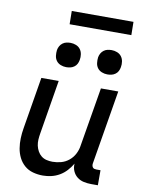

<svg xmlns="http://www.w3.org/2000/svg" viewBox="-98 -980 797 1057"><g transform="rotate(10 300.0 -452.0)"><path d="M216 8Q187 8 160 0.5Q133 -7 113 -24.5Q93 -42 81 -66Q69 -90 64.5 -117.5Q60 -145 61 -173.5Q62 -202 67 -231L115 -520H212L162 -217Q159 -200 158 -182.5Q157 -165 160.5 -149Q164 -133 172 -118.5Q180 -104 192.5 -94Q205 -84 221.5 -80Q238 -76 255 -76Q279 -76 303 -82.5Q327 -89 347 -105.5Q367 -122 378.5 -145Q390 -168 393 -192L448 -520H545L476 -106Q475 -100 476 -94Q477 -88 480.5 -83.5Q484 -79 489.5 -77.5Q495 -76 501 -76H524V8H487Q465 8 444.5 3.5Q424 -1 408 -13.5Q392 -26 383.5 -45.5Q375 -65 377 -87Q364 -65 347 -46.5Q330 -28 308.5 -15.5Q287 -3 263 2.5Q239 8 216 8ZM469 -602Q453 -602 438 -608Q423 -614 414 -626Q405 -638 403 -654Q401 -670 403 -686Q405 -698 411 -708.5Q417 -719 426.5 -726Q436 -733 447 -735.5Q458 -738 470 -738Q486 -738 501 -732Q516 -726 525 -714Q534 -702 536.5 -686Q539 -670 536 -654Q534 -642 528.5 -631.5Q523 -621 513 -614Q503 -607 492 -604.5Q481 -602 469 -602ZM239 -602Q223 -602 208 -608Q193 -614 184 -626Q175 -638 173 -654Q171 -670 173 -686Q175 -698 181 -708.5Q187 -719 196.5 -726Q206 -733 217 -735.5Q228 -738 240 -738Q256 -738 271 -732Q286 -726 295 -714Q304 -702 306.5 -686Q309 -670 306 -654Q304 -642 298.5 -631.5Q293 -621 283 -614Q273 -607 262 -604.5Q251 -602 239 -602ZM217 -838 216 -912H561L562 -838Z"/></g></svg>

Font: Iosevka Medium Extended
Style: Italic
Weight: 500
Width: 7
Italic angle: -9°
Monospace: yes
Designer: Belleve Invis
Foundry: Belleve Invis
Version: Version 32.5.0; ttfautohint (v1.8.4)